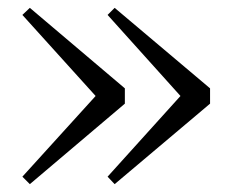

<svg xmlns="http://www.w3.org/2000/svg" viewBox="-20 -519 580 489"><path d="M272 -499 515 -294V-255L272 -50L254 -69L459 -296V-253L254 -481ZM56 -499 298 -294V-255L56 -50L37 -69L243 -296V-253L37 -481Z"/></svg>

Font: Noto Serif KR
Style: Regular
Weight: 400
Designer: Ryoko NISHIZUKA  (kana & ideographs); Frank Grießhammer (Latin, Greek & Cyrillic); Wenlong ZHANG  (bopomofo); Sandoll Co
Foundry: Adobe
Version: Version 2.003-H1;hotconv 1.1.1;makeotfexe 2.6.0